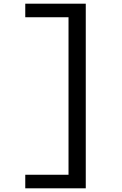

<svg xmlns="http://www.w3.org/2000/svg" viewBox="-20 -821 660 1041"><path d="M445 200V-801H117V-727.5H351.5V126.5H117V200Z"/></svg>

Font: FontWithASyntaxHighlighterNightOwl
Style: Regular
Weight: 400
Designer: Riley Cran & the Lettermatic Team
Foundry: Lettermatic
Version: Version 1.000 (FontWithASyntaxHighlighterNightOwl)